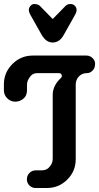

<svg xmlns="http://www.w3.org/2000/svg" viewBox="-20 -942 497 962"><path d="M244.1 -466.8Q244.1 -513.2 286.1 -552.2Q290 -556.2 290 -560.8Q290 -565.4 286.9 -570.6Q283.7 -575.7 274.4 -575.7H168Q146.5 -575.7 134.8 -562.5Q115.2 -540.5 115.2 -517.6V-489.7Q115.2 -451.7 79.6 -437Q68.8 -432.6 56.9 -432.6Q44.9 -432.6 34.4 -437Q23.9 -441.4 16.6 -449.2Q-0.5 -465.8 -0.5 -489.7V-519Q-0.5 -578.6 42 -621.1Q84.5 -663.6 144 -663.6H413.1Q431.6 -663.6 444.1 -650.6Q456.5 -637.7 456.5 -624Q456.5 -610.4 453.1 -602.3Q449.7 -594.2 443.8 -588.4Q431.2 -575.7 416.5 -575.7Q401.9 -575.7 392.1 -571Q382.3 -566.4 375 -558.6Q359.4 -542 359.4 -518.1V-144.5Q359.4 -84.5 317.4 -42.5Q274.9 0 215.3 0H158.7Q140.1 0 127.4 -12.7Q114.7 -25.4 114.7 -43.7Q114.7 -62 127.4 -75.2Q140.1 -88.4 158.7 -88.4H186.5Q210.4 -88.4 223.1 -100.6Q244.1 -120.6 244.1 -145.5ZM130.9 -870.1Q124.5 -881.8 124.5 -892.6Q124.5 -903.3 132.8 -912.6Q141.1 -921.9 150.9 -921.9Q170.4 -921.9 180.2 -912.1L244.1 -846.7L308.1 -912.1Q317.9 -921.9 332.5 -921.9Q347.2 -921.9 355.5 -912.6Q363.8 -903.3 363.8 -892.6Q363.8 -881.8 357.4 -870.1L298.8 -766.1Q278.3 -729 243.7 -729Q211.9 -729 189.5 -766.1Z"/></svg>

Font: Supermercado
Style: Regular
Weight: 400
Designer: James Grieshaber
Foundry: James Grieshaber
Version: Version 1.002